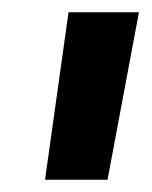

<svg xmlns="http://www.w3.org/2000/svg" viewBox="-20 -720 247 313"><path d="M53.4 -427 91.7 -700H206.5L155.3 -427Z"/></svg>

Font: Georama ExtraCondensed Thin
Style: Italic
Weight: 100
Width: 2
Italic angle: -9°
Designer: Jean-Baptiste Levee
Foundry: Production Type
Version: Version 1.001